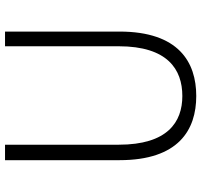

<svg xmlns="http://www.w3.org/2000/svg" viewBox="-38 -730 782 745"><g transform="rotate(-90 352.5 -358.0)"><path d="M352 13C483 13 602 -55 602 -285V-729H545V-288C545 -98 455 -41 352 -41C251 -41 163 -98 163 -288V-729H103V-285C103 -55 221 13 352 13Z"/></g></svg>

Font: Noto Sans T Chinese Light
Style: Regular
Weight: 300
Designer: Ryoko NISHIZUKA (kana & ideographs); Paul D. Hunt (Latin, Greek & Cyrillic); Wenlong ZHANG (bopomofo); Sandoll Communica
Foundry: Adobe Systems Incorporated
Version: Version 1.000;PS 1;hotconv 1.0.78;makeotf.lib2.5.61930